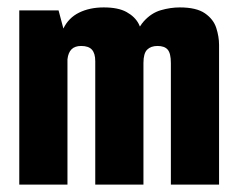

<svg xmlns="http://www.w3.org/2000/svg" viewBox="-20 -498 640 518"><path d="M32 0V-470H138L151 -421Q165 -450 193.5 -464Q222 -478 260 -478Q299 -478 321.5 -465.5Q344 -453 354 -434Q364 -415 365 -395L338 -370Q347 -417 367.5 -440Q388 -463 414 -470.5Q440 -478 465 -478Q510 -478 533 -462Q556 -446 563.5 -422.5Q571 -399 571 -377V0H441V-328Q441 -354 432.5 -364Q424 -374 405 -374Q387 -374 377 -364Q367 -354 367 -328V0H237V-333Q237 -354 228 -364Q219 -374 199 -374Q182 -374 173 -365Q164 -356 162 -338V0Z"/></svg>

Font: Smooch Sans Thin ExtraBold
Style: Regular
Weight: 800
Version: Version 1.010